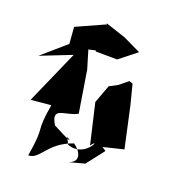

<svg xmlns="http://www.w3.org/2000/svg" viewBox="-148 -806 862 964"><g transform="rotate(20 283.5 -324.0)"><path d="M265 -100C299 -77 286 -81 188 -132C135 -219 220 -194 280 -228L244 -451L196 -611L-10 -432L155 -497L29 -211L136 -221C107 -52 144 -126 113 55C176 55 180 -36 309 -80C345 -56 386 4 297 23L397 -4L470 -98L449 -112L557 -138L509 -358L482 -463L463 -469L418 -432L374 -409L338 -312L388 -97C434 -163 383 -24 283 -64ZM459 -622 365 -667 256 -703 260 -698 109 -630 117 -526 252 -556 253 -551 368 -550Z"/></g></svg>

Font: Asimov Silicon
Style: Regular
Weight: 400
Designer: Google
Version: Version 2.000980; 2014